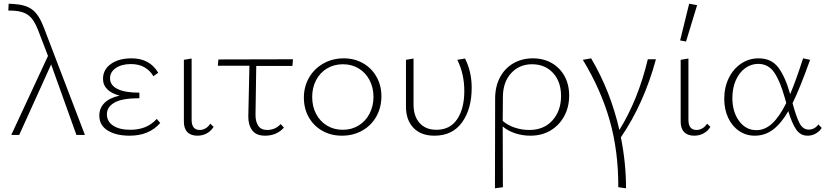

<svg xmlns="http://www.w3.org/2000/svg" viewBox="-20 -731 4471 1040"><path d="M394 0 257 -382 84 0H41L240 -428L187 -566Q165 -624 135.5 -647Q106 -670 56 -673L25 -674L27 -711L59 -709Q121 -705 156 -678Q191 -651 217 -583L440 0Z M848 -65Q788 4 682 4Q609 4 563.5 -24Q518 -52 518 -105Q518 -145 545.5 -173Q573 -201 628 -213Q585 -224 561.5 -247Q538 -270 538 -304Q538 -354 580.5 -384.5Q623 -415 693 -415Q791 -415 837 -337L811 -318Q794 -348 763.5 -366Q733 -384 689 -384Q639 -384 607.5 -362.5Q576 -341 576 -307Q576 -269 616.5 -249Q657 -229 735 -229V-199Q642 -199 600.5 -175.5Q559 -152 559 -112Q559 -73 593 -50.5Q627 -28 686 -28Q777 -28 829 -87Z M976 -76V-407L1018 -414V-82Q1018 -27 1062 -27Q1078 -27 1093 -35.5Q1108 -44 1119 -61L1137 -44Q1123 -21 1100 -8.5Q1077 4 1049 4Q1013 4 994 -16.5Q975 -37 976 -76Z M1368 -374 1364 -108Q1364 -72 1379 -49.5Q1394 -27 1428 -27Q1448 -27 1467 -35Q1486 -43 1500 -59L1518 -40Q1500 -19 1474 -7.5Q1448 4 1416 4Q1367 4 1345.5 -26Q1324 -56 1325 -102L1331 -375H1160L1163 -409L1567 -410L1564 -374Z M1626 -202Q1626 -262 1654 -310.5Q1682 -359 1731.5 -387Q1781 -415 1842 -415Q1900 -415 1946.5 -388.5Q1993 -362 2019.5 -315Q2046 -268 2046 -210Q2046 -149 2018.5 -100Q1991 -51 1942 -23.5Q1893 4 1832 4Q1773 4 1726 -22.5Q1679 -49 1652.5 -96Q1626 -143 1626 -202ZM2003 -206Q2003 -257 1981.5 -297.5Q1960 -338 1922.5 -360.5Q1885 -383 1838 -383Q1789 -383 1751 -360Q1713 -337 1692 -296.5Q1671 -256 1671 -206Q1671 -154 1692.5 -113.5Q1714 -73 1751.5 -50.5Q1789 -28 1837 -28Q1885 -28 1923 -51.5Q1961 -75 1982 -116Q2003 -157 2003 -206Z M2179 -154V-407L2220 -414V-166Q2220 -101 2253 -64.5Q2286 -28 2344 -28Q2418 -28 2456.5 -85.5Q2495 -143 2495 -238Q2495 -331 2457 -407L2499 -414Q2535 -342 2535 -256Q2535 -141 2483 -68.5Q2431 4 2333 4Q2261 4 2220 -38Q2179 -80 2179 -154Z M3063 -213Q3063 -152 3036.5 -102.5Q3010 -53 2962.5 -24.5Q2915 4 2853 4Q2810 4 2770.5 -9Q2731 -22 2703 -46Q2703 173 2704 283L2661 289Q2662 125 2662 -197Q2662 -263 2688.5 -312.5Q2715 -362 2761.5 -388.5Q2808 -415 2866 -415Q2924 -415 2968.5 -389.5Q3013 -364 3038 -318.5Q3063 -273 3063 -213ZM3019 -211Q3019 -289 2975.5 -336Q2932 -383 2862 -383Q2793 -383 2748.5 -334.5Q2704 -286 2704 -204Q2704 -116 2703 -76Q2729 -53 2767.5 -40Q2806 -27 2847 -27Q2926 -27 2972.5 -79Q3019 -131 3019 -211Z M3343 13Q3371 151 3371 289L3329 283Q3330 88 3282.5 -79Q3235 -246 3137 -407L3182 -415Q3287 -237 3335 -27Q3437 -192 3489 -410H3533Q3468 -170 3343 13Z M3667 -76V-407L3709 -414V-82Q3709 -27 3753 -27Q3769 -27 3784 -35.5Q3799 -44 3810 -61L3828 -44Q3814 -21 3791 -8.5Q3768 4 3740 4Q3704 4 3685 -16.5Q3666 -37 3667 -76ZM3664 -512 3713 -711 3756 -703 3696 -506Z M4431 -38Q4419 -19 4398.5 -7.5Q4378 4 4355 4Q4315 4 4292 -30.5Q4269 -65 4250 -129Q4212 -63 4168 -29.5Q4124 4 4068 4Q4021 4 3983 -22Q3945 -48 3924 -93.5Q3903 -139 3903 -196Q3903 -258 3927.5 -308Q3952 -358 3994.5 -386.5Q4037 -415 4089 -415Q4159 -415 4196.5 -364.5Q4234 -314 4260 -221Q4292 -296 4330 -415L4368 -407Q4311 -248 4273 -172Q4293 -98 4311 -63.5Q4329 -29 4361 -29Q4392 -29 4413 -57ZM4239 -173 4231 -201Q4206 -291 4174 -338Q4142 -385 4087 -385Q4048 -385 4016 -361.5Q3984 -338 3965.5 -296Q3947 -254 3947 -201Q3947 -125 3983.5 -75.5Q4020 -26 4077 -26Q4124 -26 4163 -62.5Q4202 -99 4239 -173Z"/></svg>

Font: Ysabeau Light
Style: Regular
Weight: 300
Designer: Christian Thalmann (Catharsis Fonts)
Version: Version 0.003